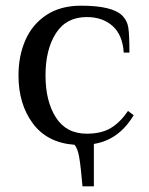

<svg xmlns="http://www.w3.org/2000/svg" viewBox="-20 -500 523 675"><path d="M310 6V155H270Q264 85 258.5 53Q253 21 242 9Q146 2 95.5 -66Q45 -134 45 -235Q45 -304 69.5 -359.5Q94 -415 143.5 -447.5Q193 -480 265 -480Q375 -480 410 -445Q427 -428 431 -403.5Q435 -379 435 -315H415Q411 -377 376 -408.5Q341 -440 285 -440Q213 -440 176.5 -383Q140 -326 140 -235Q140 -144 176.5 -87Q213 -30 285 -30Q336 -30 369 -49.5Q402 -69 430 -110L450 -95Q398 -8 310 6Z"/></svg>

Font: Philosopher
Style: Regular
Weight: 400
Designer: Jovanny Lemonad
Foundry: Jovanny Lemonad
Version: Version 2.000